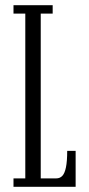

<svg xmlns="http://www.w3.org/2000/svg" viewBox="-20 -720 342 740"><path d="M32 0V-32.5H77.5V-667.5H32V-700H183V-667.5H137V-32.5H197Q211 -32.5 220.2 -42.2Q229.5 -52 234.2 -75.2Q239 -98.5 239 -138.5H271.5V0Z"/></svg>

Font: Imbue Thin 10pt Light
Style: Regular
Weight: 300
Version: Version 1.102